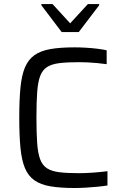

<svg xmlns="http://www.w3.org/2000/svg" viewBox="-20 -933 615 961"><path d="M353.2 8Q281.4 8 232.3 -0.4Q183.1 -8.8 152.3 -30.5Q121.4 -52.2 104.9 -91.5Q88.4 -130.8 82.4 -192.9Q76.4 -255 76.4 -344Q76.4 -432.6 82.4 -494.4Q88.4 -556.3 104.9 -595.6Q121.4 -634.9 152.3 -656.8Q183.1 -678.7 232.3 -687.4Q281.4 -696 353.2 -696Q380.8 -696 410.2 -694.2Q439.6 -692.5 467 -689.1Q494.3 -685.8 513.9 -681.3V-611.8Q491.2 -614.8 466.4 -617.3Q441.6 -619.8 417.8 -620.8Q393.9 -621.8 375.2 -621.8Q316.7 -621.8 277.8 -617.1Q239 -612.4 215.8 -597.6Q192.5 -582.8 181.1 -552.6Q169.8 -522.5 166.1 -471.8Q162.4 -421.1 162.4 -344Q162.4 -267.4 166.1 -216.5Q169.8 -165.5 181.1 -135.4Q192.5 -105.2 215.8 -90.4Q239 -75.6 277.8 -70.9Q316.7 -66.2 375.2 -66.2Q409.1 -66.2 449 -69.2Q489 -72.2 517.9 -76.2V-4.7Q496.8 -1.2 468.2 1.6Q439.5 4.5 409.7 6.2Q379.8 8 353.2 8ZM288.6 -772.6 187 -906.8V-912.8H242.8L331.2 -816.2L420 -912.8H476.4V-906.8L374.3 -772.6Z"/></svg>

Font: Saira Thin
Style: Regular
Weight: 100
Designer: Hector Gatti with collaboration of the Omnibus-Type team
Foundry: Omnibus-Type
Version: Version 1.101